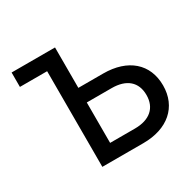

<svg xmlns="http://www.w3.org/2000/svg" viewBox="-125 -690 849 831"><g transform="rotate(-30 300.0 -275.0)"><path d="M162 0H367C489 0 566 -67 566 -174C566 -282 490 -348 367 -348H243V-550H26V-478H162ZM243 -73V-275H367C441 -275 483 -239 483 -174C483 -110 441 -73 367 -73Z"/></g></svg>

Font: JetBrains Mono Light
Style: Regular
Weight: 336
Monospace: yes
Designer: Philipp Nurullin, Konstantin Bulenkov
Foundry: JetBrains
Version: Version 2.305